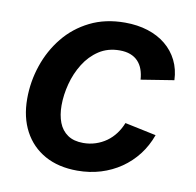

<svg xmlns="http://www.w3.org/2000/svg" viewBox="-67 -619 714 699"><g transform="rotate(10 289.5 -269.5)"><path d="M262.2 11.2Q192.4 11.2 142.1 -16.8Q91.8 -44.9 64.7 -95.9Q37.6 -147 37.6 -215.3Q37.6 -278.8 57.9 -338.6Q78.1 -398.4 116.7 -446Q155.3 -493.7 211.7 -521.7Q268.1 -549.8 340.8 -549.8Q387.2 -549.8 425.5 -537.6Q463.9 -525.4 491.9 -502.4Q520 -479.5 536.1 -447Q552.2 -414.6 553.7 -374.5L432.1 -355Q430.7 -376 424.6 -392.8Q418.5 -409.7 407 -421.9Q395.5 -434.1 378.7 -440.4Q361.8 -446.8 339.4 -446.8Q295.4 -446.8 262.7 -425.3Q230 -403.8 208.3 -368.9Q186.5 -334 175.8 -293Q165 -252 165 -212.9Q165 -177.2 175.5 -149.9Q186 -122.6 208.5 -107.2Q231 -91.8 266.1 -91.8Q290 -91.8 311.8 -98.9Q333.5 -106 351.6 -118.9Q369.6 -131.8 383.3 -150.1Q397 -168.5 405.3 -189.9L521 -165.5Q506.3 -124.5 481.2 -92Q456.1 -59.6 422.6 -36.6Q389.2 -13.7 348.6 -1.2Q308.1 11.2 262.2 11.2Z"/></g></svg>

Font: Inter 16pt SemiBold
Style: Italic
Weight: 600
Italic angle: -9.3988°
Version: Version 4.001;git-66647c0bb